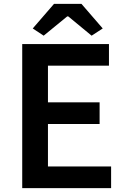

<svg xmlns="http://www.w3.org/2000/svg" viewBox="-20 -965 648 985"><path d="M94 0V-739H539V-628H226V-440H491V-329H226V-111H550V0ZM204 -782 148 -819 257 -945H398L507 -819L450 -782L330 -881H325Z"/></svg>

Font: Noto Sans JP SemiBold
Style: Regular
Weight: 600
Designer: Ryoko NISHIZUKA  (kana, bopomofo & ideographs); Paul D. Hunt (Latin, Greek & Cyrillic); Sandoll Communications , Soo-you
Foundry: Adobe
Version: Version 2.004-H2;hotconv 1.0.118;makeotfexe 2.5.65603